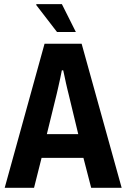

<svg xmlns="http://www.w3.org/2000/svg" viewBox="-20 -896 603 916"><path d="M2.4 0 192.5 -687.2H369.5L560.4 0H415L378 -143H178.4L142.4 0ZM203.5 -256.1H353.3L307 -448.1Q305 -456.8 301.6 -469.9Q298.2 -483.1 294.9 -498.8Q291.6 -514.6 288.1 -530.8Q284.6 -546.9 281.6 -560.3H275Q272.2 -543.7 267.4 -522.7Q262.6 -501.6 258.2 -481.2Q253.8 -460.9 250.6 -448.1ZM341.9 -743.4H251.9L152.6 -872.4L153.8 -876.4H275.2Z"/></svg>

Font: Archivo SemiBold Condensed
Style: Regular
Weight: 600
Width: 3
Version: Version 2.001